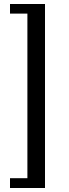

<svg xmlns="http://www.w3.org/2000/svg" viewBox="-20 -720 345 960"><path d="M205 -700V220H30V171H117V-652H30V-700Z"/></svg>

Font: Tenor Sans
Style: Regular
Weight: 400
Designer: Denis Masharov
Foundry: Denis Masharov
Version: Version 1.1